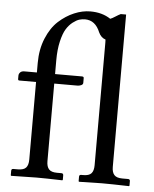

<svg xmlns="http://www.w3.org/2000/svg" viewBox="-51 -741 629 786"><g transform="rotate(5 263.5 -348.5)"><path d="M360.8 -71.8V-575.7Q360.8 -584.5 360.4 -588.4Q341.8 -594.2 332 -615.2Q312.5 -663.6 270 -663.6Q258.3 -663.6 246.6 -660.2Q234.9 -656.7 220 -645.3Q205.1 -633.8 193.8 -615.5Q182.6 -597.2 174.8 -563.7Q167 -530.3 167 -486.3V-429.7H277.3Q285.2 -429.7 285.2 -423.8V-403.8Q285.2 -397.5 277.8 -394Q270.5 -390.6 261.7 -390.6H167V-71.8Q167 -49.3 176.8 -38.6Q186.5 -27.8 210 -27.8H228Q236.3 -27.8 236.3 -19.5V-1L234.4 1Q167 -1 127.9 -1L24.4 1L22.5 -1V-19.5Q22.5 -27.8 30.3 -27.8H49.3Q73.2 -27.8 82.8 -38.6Q92.3 -49.3 92.3 -71.8V-390.6H23.4Q18.1 -390.6 18.1 -396.5V-410.2Q18.1 -417.5 23.7 -423.6Q29.3 -429.7 41 -429.7H92.3V-469.2Q92.3 -524.9 111.1 -570.3Q129.9 -615.7 159.4 -642.6Q189 -669.4 222.7 -683.6Q256.3 -697.8 289.1 -697.8Q337.9 -697.8 372.1 -674.8Q379.4 -677.2 392.6 -685.8Q405.8 -694.3 413.6 -697.8H435.5V-71.8Q435.5 -49.3 445.3 -38.6Q455.1 -27.8 478.5 -27.8H502Q510.3 -27.8 510.3 -19.5V-1L508.3 1Q435.5 -1 396.5 -1L303.2 1L301.3 -1V-19.5Q301.3 -27.8 309.1 -27.8H317.9Q341.8 -27.8 351.3 -38.6Q360.8 -49.3 360.8 -71.8Z"/></g></svg>

Font: Libertinage
Style: b
Weight: 400
Designer: OSP
Foundry: OSP
Version: Version 1.0; 2008; OFL relea